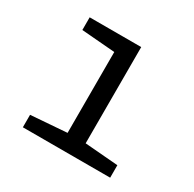

<svg xmlns="http://www.w3.org/2000/svg" viewBox="-124 -668 810 800"><g transform="rotate(30 281.5 -268.0)"><path d="M78 0V-60L251 -73V-462L90 -475V-536H338V-73L498 -60V0Z"/></g></svg>

Font: Noto Sans Mono SemiCondensed
Style: Regular
Weight: 400
Width: 4
Designer: Monotype Design Team
Foundry: Monotype Imaging Inc.
Version: Version 2.010